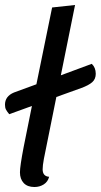

<svg xmlns="http://www.w3.org/2000/svg" viewBox="-53 -730 404 770"><path d="M331 -434Q331 -413 317 -400.5Q303 -388 273 -377L173 -341L123 -93Q118 -66 118 -51Q118 -23 144 -21Q139 -1 122.5 9.5Q106 20 85 20Q57 20 42 4Q27 -12 27 -39Q27 -63 42 -141L75 -305L-16 -272Q-25 -283 -29 -290.5Q-33 -298 -33 -310Q-33 -344 3 -359L93 -392L156 -700L248 -710L191 -428L315 -474Q331 -459 331 -434Z"/></svg>

Font: Sansita Light Italic
Style: Regular
Weight: 300
Italic angle: -11°
Designer: Pablo Cosgaya
Foundry: Omnibus-Type
Version: Version 1.006